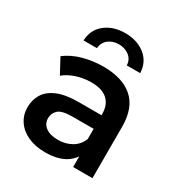

<svg xmlns="http://www.w3.org/2000/svg" viewBox="-176 -879 959 1015"><g transform="rotate(30 303.5 -372.0)"><path d="M411 0V-65Q392 -37 361 -19Q314 7 243 7Q183 7 138 -13.5Q93 -34 68.5 -70.5Q44 -107 44 -153Q44 -198 65.5 -234Q87 -270 136 -291Q185 -312 266 -312H404V-320Q404 -375 371 -405.5Q338 -436 271 -436Q226 -436 182.5 -422Q139 -408 109 -383L60 -474Q103 -507 162.5 -523.5Q222 -540 286 -540Q402 -540 465.5 -484.5Q529 -429 529 -313V0ZM404 -229H275Q211 -229 189 -208.5Q167 -188 167 -158Q167 -124 194 -104Q221 -84 269 -84Q315 -84 351.5 -105Q388 -126 404 -167ZM124 -607Q127 -674 175.5 -712.5Q224 -751 297 -751Q370 -751 418.5 -712.5Q467 -674 470 -607H388Q387 -642 360.5 -662.5Q334 -683 297 -683Q260 -683 234 -662.5Q208 -642 206 -607Z"/></g></svg>

Font: Montserrat Thin SemiBold
Style: Regular
Weight: 600
Version: Version 9.000